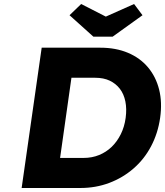

<svg xmlns="http://www.w3.org/2000/svg" viewBox="-20 -938 823 958"><path d="M88 0 188 -700H481Q558 -700 618.5 -674.5Q679 -649 718.5 -602Q758 -555 774 -491Q790 -427 779 -350Q768 -273 734 -208.5Q700 -144 646.5 -97.5Q593 -51 525.5 -25.5Q458 0 381 0ZM275 -116 256 -150H397Q439 -150 474.5 -164.5Q510 -179 537 -205Q564 -231 582.5 -268Q601 -305 607 -350Q613 -395 605.5 -432Q598 -469 578 -495Q558 -521 527.5 -535.5Q497 -550 455 -550H311L341 -582ZM446 -755 327 -862 385 -918 522 -848H492L649 -918L691 -862L542 -755Z"/></svg>

Font: Lexend
Style: Bold Italic
Weight: 700
Italic angle: -8.13011°
Designer: Bonnie Shaver-Troup, Thomas Jockin
Foundry: Lexend
Version: Version 1.007